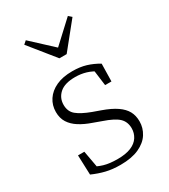

<svg xmlns="http://www.w3.org/2000/svg" viewBox="-183 -817 807 917"><g transform="rotate(-30 220.0 -358.0)"><path d="M206 13Q162 13 127 4.5Q92 -4 56 -20L52 -128H87L107 -17H77V-52Q103 -36 133 -27Q163 -18 208 -18Q253 -18 282 -30Q311 -42 325 -64Q339 -86 339 -112Q339 -148 316 -170Q293 -192 234 -212L190 -228Q152 -241 123.5 -259Q95 -277 79.5 -301.5Q64 -326 64 -360Q64 -397 83.5 -426.5Q103 -456 139.5 -473Q176 -490 229 -490Q271 -490 304 -480Q337 -470 369 -451L367 -354H332L319 -454H344V-422Q315 -442 286.5 -450.5Q258 -459 227 -459Q169 -459 141 -434Q113 -409 113 -371Q113 -334 138 -313.5Q163 -293 214 -274L256 -259Q304 -242 333 -222Q362 -202 375 -178Q388 -154 388 -122Q388 -86 368.5 -55Q349 -24 308.5 -5.5Q268 13 206 13ZM111 -729 248 -602H206L343 -729L360 -714L247 -574H207L94 -714Z"/></g></svg>

Font: Source Serif 4 18pt Light
Style: Regular
Weight: 300
Designer: Frank Grießhammer
Foundry: Adobe Systems Incorporated
Version: Version 4.004;hotconv 1.0.116;makeotfexe 2.5.65601